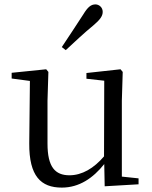

<svg xmlns="http://www.w3.org/2000/svg" viewBox="-20 -838 693 873"><path d="M261 -624 279 -610C320 -648 360 -686 405 -723C436 -749 447 -766 447 -784C447 -805 430 -818 414 -818C394 -818 379 -806 359 -773C326 -721 293 -673 261 -624ZM456 9 610 0V-27L534 -35V-380L538 -511L528 -523L373 -506V-480L454 -471L453 -127C407 -73 353 -41 296 -41C231 -41 196 -78 196 -185V-380L200 -511L190 -523L33 -507V-481L116 -470L113 -186C112 -37 166 15 261 15C340 15 403 -28 454 -92Z"/></svg>

Font: Harano Aji Mincho
Style: Regular
Weight: 400
Foundry: Masamichi Hosoda
Version: HaranoAjiMincho-Regular version 20230610;ttx 4.39.4